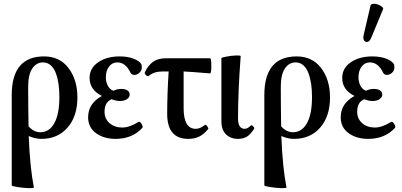

<svg xmlns="http://www.w3.org/2000/svg" viewBox="-20 -723 2123 1015"><path d="M159.2 268.1Q155.8 272.5 129.6 271.5Q103.5 270.5 72.8 265.9Q42 261.2 42 256.8V-220.2Q42 -424.8 212.9 -424.8Q295.9 -424.8 342.5 -362.8Q389.2 -300.8 389.2 -208Q389.2 -107.9 336.9 -48.3Q284.7 11.2 199.2 11.2Q166 11.2 131.8 -3.9Q138.2 162.6 159.2 268.1ZM128.9 -264.2Q128.9 -169.4 130.9 -55.2Q159.2 -23.9 192.9 -23.9Q240.7 -23.9 267.3 -72Q293.9 -120.1 293.9 -210Q293.9 -246.6 289.6 -277.8Q285.2 -309.1 275.4 -335.7Q265.6 -362.3 248.3 -377.7Q231 -393.1 207 -393.1Q172.4 -393.1 150.6 -360.8Q128.9 -328.6 128.9 -264.2Z M590.8 11.2Q529.3 11.2 487.5 -19Q445.8 -49.3 445.8 -103Q445.8 -175.8 518.6 -215.8Q453.6 -248 453.6 -311Q453.6 -362.8 499 -393.8Q544.4 -424.8 612.8 -424.8Q654.3 -424.8 684.8 -413.3Q715.3 -401.9 726.6 -384.8Q729.5 -380.9 729.5 -365.2Q729.5 -350.1 717.3 -338.6Q705.1 -327.1 690.4 -327.1Q675.8 -327.1 670.4 -337.9Q644 -393.1 600.6 -393.1Q572.8 -393.1 556.2 -370.8Q539.6 -348.6 539.6 -314.9Q539.6 -289.1 550.3 -269.3Q561 -249.5 579.6 -243.2Q598.1 -252.9 620.6 -252.9Q642.1 -252.9 653.8 -244.9Q665.5 -236.8 665.5 -223.1Q665.5 -209 651.4 -199Q637.2 -189 613.8 -189Q594.7 -189 569.8 -198.2Q532.7 -182.6 532.7 -132.8Q532.7 -94.7 559.3 -71.8Q585.9 -48.8 626.5 -48.8Q664.1 -48.8 711.4 -78.1Q719.2 -83 728.3 -68.1Q737.3 -53.2 732.4 -46.9Q679.2 11.2 590.8 11.2Z M975.6 11.2Q863.8 11.2 863.8 -121.1Q863.8 -225.1 871.6 -345.2H839.4Q793.9 -345.2 766.6 -321.8Q760.7 -317.4 751.7 -325.7Q742.7 -334 745.6 -340.8Q762.7 -377 788.8 -396Q814.9 -415 858.4 -415H1090.3Q1097.2 -415 1097.2 -375Q1097.2 -335 1090.3 -335Q983.9 -343.8 950.7 -345.2V-151.9Q950.7 -42 1014.6 -42Q1038.6 -42 1062.5 -62Q1067.4 -66.4 1075.4 -55.7Q1083.5 -44.9 1080.6 -41Q1057.6 -13.2 1033 -1Q1008.3 11.2 975.6 11.2Z M1238.3 11.2Q1199.2 11.2 1174.8 -12.7Q1150.4 -36.6 1150.4 -82V-415Q1150.4 -418.9 1177 -423.8Q1203.6 -428.7 1226.3 -429.7Q1249 -430.7 1252.4 -426.8Q1238.3 -239.7 1238.3 -97.2Q1238.3 -42 1273.4 -42Q1288.6 -42 1305.7 -59.1Q1310.1 -63.5 1318.1 -55.4Q1326.2 -47.4 1323.7 -43Q1305.7 -13.7 1286.1 -1.2Q1266.6 11.2 1238.3 11.2Z M1494.6 268.1Q1491.2 272.5 1465.1 271.5Q1439 270.5 1408.2 265.9Q1377.4 261.2 1377.4 256.8V-220.2Q1377.4 -424.8 1548.3 -424.8Q1631.3 -424.8 1678 -362.8Q1724.6 -300.8 1724.6 -208Q1724.6 -107.9 1672.4 -48.3Q1620.1 11.2 1534.7 11.2Q1501.5 11.2 1467.3 -3.9Q1473.6 162.6 1494.6 268.1ZM1464.4 -264.2Q1464.4 -169.4 1466.3 -55.2Q1494.6 -23.9 1528.3 -23.9Q1576.2 -23.9 1602.8 -72Q1629.4 -120.1 1629.4 -210Q1629.4 -246.6 1625 -277.8Q1620.6 -309.1 1610.8 -335.7Q1601.1 -362.3 1583.7 -377.7Q1566.4 -393.1 1542.5 -393.1Q1507.8 -393.1 1486.1 -360.8Q1464.4 -328.6 1464.4 -264.2Z M1941.9 -522Q1934.6 -504.9 1923.6 -501.7Q1912.6 -498.5 1905.5 -508.5Q1898.4 -518.6 1901.9 -535.2L1939 -694.8Q1943.8 -704.1 1960.2 -702.9Q1976.6 -701.7 1992.9 -691.9Q2009.3 -682.1 2004.9 -673.8ZM1926.3 11.2Q1864.7 11.2 1823 -19Q1781.2 -49.3 1781.2 -103Q1781.2 -175.8 1854 -215.8Q1789.1 -248 1789.1 -311Q1789.1 -362.8 1834.5 -393.8Q1879.9 -424.8 1948.2 -424.8Q1989.7 -424.8 2020.3 -413.3Q2050.8 -401.9 2062 -384.8Q2064.9 -380.9 2064.9 -365.2Q2064.9 -350.1 2052.7 -338.6Q2040.5 -327.1 2025.9 -327.1Q2011.2 -327.1 2005.9 -337.9Q1979.5 -393.1 1936 -393.1Q1908.2 -393.1 1891.6 -370.8Q1875 -348.6 1875 -314.9Q1875 -289.1 1885.7 -269.3Q1896.5 -249.5 1915 -243.2Q1933.6 -252.9 1956.1 -252.9Q1977.5 -252.9 1989.3 -244.9Q2001 -236.8 2001 -223.1Q2001 -209 1986.8 -199Q1972.7 -189 1949.2 -189Q1930.2 -189 1905.3 -198.2Q1868.2 -182.6 1868.2 -132.8Q1868.2 -94.7 1894.8 -71.8Q1921.4 -48.8 1961.9 -48.8Q1999.5 -48.8 2046.9 -78.1Q2054.7 -83 2063.7 -68.1Q2072.8 -53.2 2067.9 -46.9Q2014.6 11.2 1926.3 11.2Z"/></svg>

Font: Junicode SmCond Medium
Style: Regular
Weight: 500
Width: 4
Designer: Peter S. Baker
Version: Version 2.206